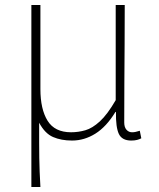

<svg xmlns="http://www.w3.org/2000/svg" viewBox="-20 -547 632 765"><path d="M105 198V-527H141V-192Q141 -112 169.5 -66Q198 -20 263 -20Q292 -20 320 -28Q348 -36 378 -63.5Q408 -91 441 -148V-527H477Q477 -448 476.5 -370.5Q476 -293 475.5 -215.5Q475 -138 475 -59Q475 -40 484 -30Q493 -20 506 -20Q514 -20 520.5 -21.5Q527 -23 537 -26L543 4Q536 8 526 10.5Q516 13 503 13Q466 13 453.5 -13.5Q441 -40 442 -101H440Q404 -42 360 -14.5Q316 13 267 13Q224 13 191.5 -1Q159 -15 136 -58Q136 -12 136 21.5Q136 55 136.5 82.5Q137 110 138 137Q139 164 141 198Z"/></svg>

Font: Noto Sans JP
Style: Regular
Weight: 100
Designer: Ryoko NISHIZUKA 西塚涼子 (kana, bopomofo & ideographs); Paul D. Hunt (Latin, Greek & Cyrillic); Sandoll Communications 산돌커뮤니
Foundry: Adobe
Version: Version 2.004;hotconv 1.0.118;makeotfexe 2.5.65603